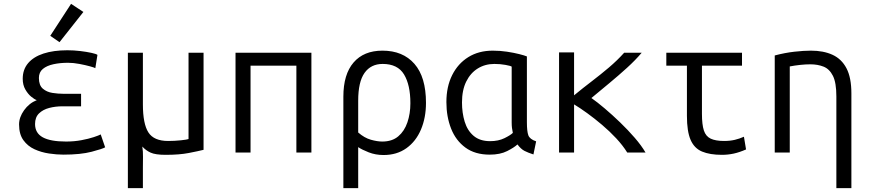

<svg xmlns="http://www.w3.org/2000/svg" viewBox="-20 -792 4520 997"><path d="M309 11Q274 11 234 5Q194 -1 159 -17Q124 -33 101.5 -64Q79 -95 79 -146Q79 -183 105 -219.5Q131 -256 171 -272Q159 -276 142 -290Q125 -304 111.5 -327.5Q98 -351 98 -383Q98 -431 126 -464Q154 -497 206 -514Q258 -531 330 -531Q363 -531 396.5 -527Q430 -523 455 -517.5Q480 -512 486 -507L475 -438Q471 -441 447.5 -447.5Q424 -454 392.5 -460Q361 -466 333 -466Q292 -466 257.5 -458.5Q223 -451 202.5 -434Q182 -417 182 -387Q182 -349 202.5 -331.5Q223 -314 252.5 -309.5Q282 -305 308 -305H401V-240H305Q268 -240 235.5 -231.5Q203 -223 182.5 -203Q162 -183 162 -148Q162 -101 202 -79Q242 -57 323 -57Q365 -57 402.5 -64Q440 -71 467 -80Q494 -89 503 -94L526 -27Q513 -19 456 -4Q399 11 309 11ZM289 -573 241 -606 349 -772 413 -730Z M644 185V-518H722V-250Q722 -149 750.5 -104.5Q779 -60 853 -60Q887 -60 919.5 -63.5Q952 -67 959 -70V-518H1037V-14Q1009 -7 960 2.5Q911 12 840 12Q787 12 762 0.5Q737 -11 719 -31Q723 -5 722.5 22.5Q722 50 722 79V185Z M1203 0V-518H1597V0H1519V-451H1281V0Z M1763 185V-290Q1763 -406 1816 -467.5Q1869 -529 1966 -529Q2072 -529 2132 -460.5Q2192 -392 2192 -258Q2192 -181 2166 -119.5Q2140 -58 2090.5 -22.5Q2041 13 1972 13Q1930 13 1894.5 -1Q1859 -15 1840 -28V185ZM1965 -57Q2016 -57 2048 -84Q2080 -111 2095.5 -156.5Q2111 -202 2111 -256Q2111 -351 2078 -405.5Q2045 -460 1967 -460Q1906 -460 1873 -413.5Q1840 -367 1840 -269V-104Q1872 -76 1905.5 -66.5Q1939 -57 1965 -57Z M2523 11Q2447 11 2397 -25.5Q2347 -62 2322.5 -124Q2298 -186 2298 -262Q2298 -342 2328 -402Q2358 -462 2412 -495.5Q2466 -529 2539 -529Q2577 -529 2613 -523.5Q2649 -518 2676.5 -511Q2704 -504 2716 -499V-158Q2716 -110 2723.5 -89.5Q2731 -69 2764 -58L2750 10Q2722 1 2703.5 -8.5Q2685 -18 2667 -42Q2650 -26 2613.5 -7.5Q2577 11 2523 11ZM2525 -59Q2568 -59 2599.5 -74.5Q2631 -90 2643 -102Q2640 -116 2638.5 -128Q2637 -140 2637 -156V-446Q2632 -450 2605 -455Q2578 -460 2547 -460Q2499 -460 2461 -436.5Q2423 -413 2401 -368.5Q2379 -324 2379 -260Q2379 -206 2393 -160Q2407 -114 2439.5 -86.5Q2472 -59 2525 -59Z M2883 0V-520H2961V-297Q3007 -335 3053 -370Q3099 -405 3142 -441.5Q3185 -478 3221 -518H3312Q3279 -479 3235.5 -439.5Q3192 -400 3145 -361Q3098 -322 3051 -283Q3081 -262 3120 -229Q3159 -196 3200 -156.5Q3241 -117 3276 -76.5Q3311 -36 3332 0H3237Q3214 -37 3180 -73.5Q3146 -110 3106.5 -143.5Q3067 -177 3029 -204.5Q2991 -232 2961 -250V0Z M3729 12Q3666 12 3625.5 -5Q3585 -22 3566 -66Q3547 -110 3547 -190V-451H3440V-518H3833V-451H3625V-201Q3625 -145 3635 -114.5Q3645 -84 3670.5 -72Q3696 -60 3740 -60Q3771 -60 3796 -66Q3821 -72 3843 -82L3854 -16Q3820 -1 3790 5.5Q3760 12 3729 12Z M4323 185V-291Q4323 -363 4305 -398.5Q4287 -434 4256.5 -446Q4226 -458 4188 -458Q4163 -458 4135 -455Q4107 -452 4081 -447V0H4003V-504Q4056 -518 4105 -523.5Q4154 -529 4191 -529Q4256 -529 4303 -507.5Q4350 -486 4375.5 -437.5Q4401 -389 4401 -307V185Z"/></svg>

Font: Ubuntu Sans Mono
Style: Regular
Weight: 400
Monospace: yes
Designer: Dalton Maag Ltd
Foundry: Dalton Maag Ltd
Version: Version 1.006